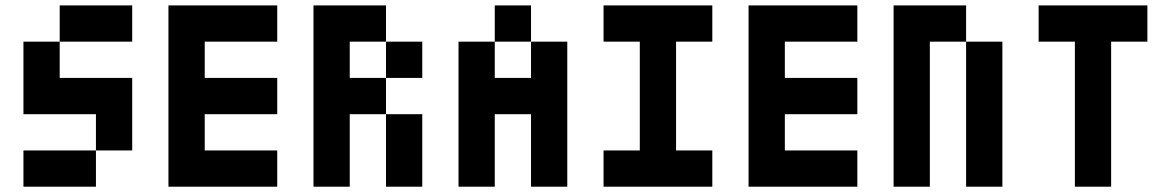

<svg xmlns="http://www.w3.org/2000/svg" viewBox="-20 -704 4415 724"><path d="M205.1 -546.9V-683.6H478.5V-546.9ZM68.4 0V-136.7H341.8V0ZM68.4 -546.9H205.1V-410.2H478.5V-136.7H341.8V-273.4H68.4Z M1025.4 -683.6V-546.9H752V-410.2H1025.4V-273.4H752V-136.7H1025.4V0H615.2V-683.6Z M1572.3 -410.2H1435.5V-546.9H1572.3ZM1435.5 -273.4H1572.3V0H1435.5ZM1435.5 -683.6V-546.9H1298.8V-410.2H1435.5V-273.4H1298.8V0H1162.1V-683.6Z M1982.4 -546.9H1845.7V-683.6H1982.4ZM1709 -546.9H1845.7V-410.2H1982.4V-546.9H2119.1V0H1982.4V-273.4H1845.7V0H1709Z M2392.6 -546.9H2255.9V-683.6H2666V-546.9H2529.3V-136.7H2666V0H2255.9V-136.7H2392.6Z M3212.9 -683.6V-546.9H2939.5V-410.2H3212.9V-273.4H2939.5V-136.7H3212.9V0H2802.7V-683.6Z M3623 -683.6V-546.9H3486.3V0H3349.6V-683.6ZM3623 -546.9H3759.8V0H3623Z M4033.2 -546.9H3896.5V-683.6H4306.6V-546.9H4169.9V0H4033.2Z"/></svg>

Font: DatCub
Style: Bold
Weight: 700
Designer: GGBot
Version: 1.00